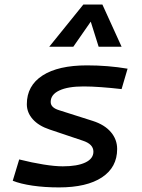

<svg xmlns="http://www.w3.org/2000/svg" viewBox="-20 -815 626 845"><path d="M239.7 9.8Q176.3 9.8 123 2Q69.8 -5.9 36.1 -19.5L64.5 -113.3Q121.1 -99.1 171.1 -91.1Q221.2 -83 256.3 -83Q320.3 -83 355.7 -99.9Q391.1 -116.7 391.1 -147.5Q391.1 -180.7 344.7 -195.8L198.2 -245.1Q149.9 -261.2 124 -290.5Q98.1 -319.8 98.1 -356.4Q98.1 -438 167.2 -482.7Q236.3 -527.3 362.8 -527.3Q455.1 -527.3 541.5 -512.7L515.1 -422.9Q469.2 -428.2 425.5 -431.4Q381.8 -434.6 348.1 -434.6Q278.8 -434.6 241 -416.7Q203.1 -398.9 203.1 -366.2Q203.1 -341.3 239.7 -330.1L388.7 -282.7Q440.4 -266.1 468 -233.6Q495.6 -201.2 495.6 -159.2Q495.6 -78.6 428.7 -34.4Q361.8 9.8 239.7 9.8ZM430.7 -794.9 515.1 -609.4H414.1L379.4 -719.7L302.7 -609.4H196.8L346.7 -794.9Z"/></svg>

Font: Cascadia Code NF
Style: Italic
Weight: 400
Italic angle: -10°
Monospace: yes
Designer: Aaron Bell
Foundry: Saja Typeworks
Version: Version 2404.023; ttfautohint (v1.8.4)